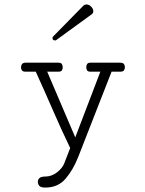

<svg xmlns="http://www.w3.org/2000/svg" viewBox="-20 -656 645 852"><path d="M224.6 -476.6Q212.9 -476.6 212.9 -487.3Q212.9 -491.2 216.3 -494.6L348.6 -629.4Q355.5 -636.2 363.8 -636.2Q375 -636.2 384.5 -626.5Q394 -616.7 394 -606.4Q394 -597.7 387.2 -592.8L230 -478.5Q228 -476.6 224.6 -476.6ZM181.2 176.3Q160.2 176.3 154.1 168.2Q147.9 160.2 147.9 150.9Q147.9 141.6 154.8 134.5Q161.6 127.4 181.2 127.4Q209 127.4 233.2 108.6Q257.3 89.8 265.1 68.8L291.5 1Q251.5 -82 214.4 -167.7Q177.2 -253.4 138.7 -337.9H93.3Q81.1 -337.9 77.1 -344Q73.2 -350.1 73.2 -357.4Q73.2 -365.2 77.6 -371.6Q82 -377.9 95.7 -377.9H238.3Q251 -377.9 254.6 -371.6Q258.3 -365.2 258.3 -357.4Q258.3 -350.1 254.9 -344Q251.5 -337.9 239.3 -337.9H189.5L314 -46.4L425.3 -337.9H381.8Q369.6 -337.9 366.2 -344Q362.8 -350.1 362.8 -357.4Q362.8 -365.2 366.5 -371.6Q370.1 -377.9 382.3 -377.9H511.7Q525.9 -377.9 530 -371.8Q534.2 -365.7 534.2 -357.9Q534.2 -350.6 530.3 -344.2Q526.4 -337.9 513.7 -337.9H475.1L327.1 40.5Q304.7 97.7 271 137Q237.3 176.3 181.2 176.3Z"/></svg>

Font: Cutive Mono
Style: Regular
Weight: 400
Designer: Vernon Adams
Foundry: Vernon Adams
Version: Version 1.110; ttfautohint (v1.8.4.7-5d5b)